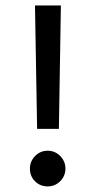

<svg xmlns="http://www.w3.org/2000/svg" viewBox="-20 -682 349 702"><path d="M89.4 -65.4Q89.4 -92.3 108.4 -111.6Q127.4 -130.9 154.3 -130.9Q181.2 -130.9 200.2 -111.6Q219.2 -92.3 219.2 -65.4Q219.2 -38.6 200.2 -19.5Q181.2 -0.5 154.3 -0.5Q127 -0.5 108.2 -19Q89.4 -37.6 89.4 -65.4ZM107.9 -662.1H202.6L195.3 -210.9H115.7Z"/></svg>

Font: Vazir FD-WOL
Style: FD-WOL
Weight: 400
Foundry: Based on Dejavu fonts, by Saber Rastikerdar
Version: Version 26.0.0